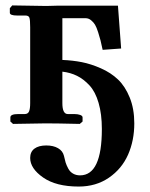

<svg xmlns="http://www.w3.org/2000/svg" viewBox="-20 -454 551 705"><path d="M90.8 -75.2V-354Q90.8 -381.3 87.9 -389.2Q85 -397 73.2 -397H43Q16.1 -397 16.1 -407.2V-423.8L24.9 -434.1L149.9 -432.1Q156.7 -432.1 169.4 -432.6Q182.1 -433.1 188 -433.1H413.1L424.8 -275.9L356.9 -271Q352.1 -293.9 349.1 -305.7Q346.2 -317.4 340.3 -335.7Q334.5 -354 328.9 -363.3Q323.2 -372.6 314.2 -379.9Q305.2 -387.2 293.9 -387.2H209V-233.9Q246.6 -232.4 280.3 -225.8Q314 -219.2 350.6 -203.1Q387.2 -187 413.3 -162.1Q439.5 -137.2 456.3 -95.9Q473.1 -54.7 473.1 -1Q473.1 62 450.2 114Q427.2 166 379.9 198.5Q332.5 231 269 231Q186 231 138.4 197.8Q90.8 164.6 90.8 126Q90.8 103.5 106.4 91.8Q122.1 80.1 149.9 80.1Q175.8 80.1 193.1 90.1Q210.4 100.1 214.8 118.2Q217.8 132.3 220.9 142.6Q224.1 152.8 230.5 164.8Q236.8 176.8 248 183.3Q259.3 189.9 273.9 189.9Q354 189.9 354 20Q354 -35.2 342 -76.2Q330.1 -117.2 308.6 -140.4Q287.1 -163.6 262.9 -175.5Q238.8 -187.5 209 -190.9V-75.2Q209 -35.2 229 -35.2H252.9Q265.6 -35.2 274.4 -32Q283.2 -28.8 283.2 -22.9V-7.8L272.9 1Q187 -1 147.9 -1L27.8 1L18.1 -7.8V-22.9Q18.1 -35.2 46.9 -35.2H70.8Q82.5 -35.2 86.7 -44.9Q90.8 -54.7 90.8 -75.2Z"/></svg>

Font: Linux Libertine G
Style: Bold
Weight: 700
Designer: Philipp H. Poll
Foundry: Philipp H. Poll
Version: Version 5.0.3